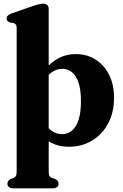

<svg xmlns="http://www.w3.org/2000/svg" viewBox="-20 -784 668 1042"><path d="M244.3 -736V144.9Q244.3 162.8 248.2 170.5Q252.1 178.1 260.4 181.5L278.3 186.6Q287.8 191.1 292.8 197.4Q297.8 203.7 297.8 212.6Q297.8 224.5 289.5 231.3Q281.2 238.2 265.9 238.2H52Q37.2 238.2 28.8 231.3Q20.3 224.5 20.3 212.6Q20.3 203.8 25.5 197.6Q30.6 191.3 39.6 186.7L54.4 181.6Q62.3 178 66.4 170.5Q70.5 162.9 70.5 145V-630.7Q70.5 -645.2 66 -650.8Q61.5 -656.4 53.7 -659.2L35.1 -661.6Q26.4 -664.8 21.2 -670Q16 -675.1 16 -684.1Q16 -701.7 43.7 -711.3L161.9 -752.5Q180.6 -758.7 192 -761.3Q203.4 -764 215.8 -764Q228.7 -764 236.5 -756.3Q244.3 -748.7 244.3 -736ZM216.2 -339.7 192.6 -367.2Q231.7 -425.7 280.8 -458Q330 -490.4 391.7 -490.4Q451.9 -490.4 498.7 -460.8Q545.5 -431.2 572.1 -378Q598.8 -324.9 598.8 -253.8Q598.8 -173.5 566.6 -113.6Q534.5 -53.8 479.2 -20.7Q423.9 12.4 354 12.4Q295.8 12.4 253.6 -11.8Q211.4 -35.9 183.4 -83.4L220.9 -123.4Q239.3 -87.5 263.8 -71.7Q288.3 -55.9 317.3 -55.9Q347 -55.9 370 -74.5Q392.9 -93.1 406.1 -132.8Q419.3 -172.6 419.3 -235.4Q419.3 -296.7 406.2 -335.3Q393.1 -373.9 370.5 -392.2Q347.8 -410.5 318.6 -410.5Q288.7 -410.5 262.8 -393.2Q237 -375.8 216.2 -339.7Z"/></svg>

Font: Fraunces
Style: Regular
Weight: 900
Version: Version 1.000;[b76b70a41]